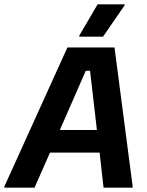

<svg xmlns="http://www.w3.org/2000/svg" viewBox="-55 -870 683 890"><path d="M-35 0V-5L257.5 -650H475.8L560 -5V0H425L406.7 -162.5H176.7L105 0ZM342.5 -541.7 222.5 -267.5H394.2L362.5 -541.7ZM312.5 -700V-705L397.5 -850H522.5V-845L422.5 -700Z"/></svg>

Font: Familjen Grotesk GF
Style: Bold Italic
Weight: 700
Designer: Anders Wikstroem, Jonas Baeckman, Matilda Gysing, Kristian Moeller
Foundry: Familjen STHML AB
Version: Version 2.000; Beta; Release 4; Build 6